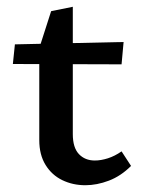

<svg xmlns="http://www.w3.org/2000/svg" viewBox="-20 -540 423 567"><path d="M232 7Q195 7 164 -8Q133 -23 114.5 -53Q96 -83 96 -126V-398L131 -507L195 -520V-144Q195 -104 213 -85Q231 -66 260 -66Q278 -66 298.5 -72.5Q319 -79 339 -93L367 -50Q337 -20 301.5 -6.5Q266 7 232 7ZM339 -350 18 -351 24 -409 345 -416Z"/></svg>

Font: Ysabeau SemiBold
Style: Regular
Weight: 600
Designer: Christian Thalmann (Catharsis Fonts)
Version: Version 2.000;gftools[0.9.27.dev2+g8671c4b]